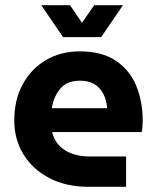

<svg xmlns="http://www.w3.org/2000/svg" viewBox="-20 -720 602 740"><path d="M322 0Q235 0 170.5 -33.5Q106 -67 70.5 -125Q35 -183 35 -255Q35 -336 68 -396Q101 -456 158 -489Q215 -522 287 -522Q373 -522 426.5 -486Q480 -450 505 -389.5Q530 -329 530 -255Q530 -245 529 -231.5Q528 -218 526 -211H181Q192 -165 230.5 -141Q269 -117 324 -117H466V0ZM180 -303H393Q389 -352 362.5 -380.5Q336 -409 288 -409Q237 -409 211 -376.5Q185 -344 180 -303ZM223 -577 139 -700H250L296 -632L343 -700H454L370 -577Z"/></svg>

Font: MuseoModerno SemiBold
Style: Regular
Weight: 600
Designer: Pablo Cosgaya, Héctor Gatti, Marcela Romero, and the Authors of The MuseoModerno Project.
Foundry: Omnibus-Type Team
Version: Version 1.001